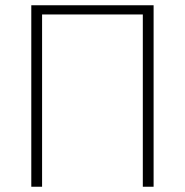

<svg xmlns="http://www.w3.org/2000/svg" viewBox="-20 -710 703 730"><path d="M564 -690H99V0H140V-655H523V0H564Z"/></svg>

Font: Exo 2 Extra Light
Style: Regular
Weight: 250
Designer: Natanael Gama
Version: Version 1.001;PS 001.001;hotconv 1.0.88;makeotf.lib2.5.64775